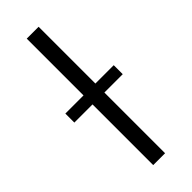

<svg xmlns="http://www.w3.org/2000/svg" viewBox="-242 -754 781 781"><g transform="rotate(-45 148.0 -364.0)"><path d="M182.1 -727.5V0H113.8V-727.5ZM9.3 -349.1V-400.9H287.6V-349.1Z"/></g></svg>

Font: Inter 20pt Light
Style: Regular
Weight: 300
Version: Version 4.001;git-66647c0bb